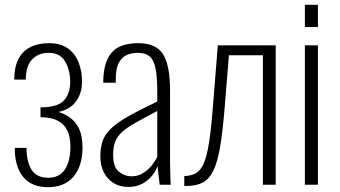

<svg xmlns="http://www.w3.org/2000/svg" viewBox="-20 -766 1408 796"><path d="M179 10Q145 10 119.5 -0.5Q94 -11 76.5 -32Q59 -53 50 -83.5Q41 -114 41 -153H90Q90 -95 111 -62Q132 -29 180 -29Q211 -29 231 -44Q251 -59 261.5 -88.5Q272 -118 272 -159Q272 -196 260 -223Q248 -250 220.5 -265Q193 -280 148 -280V-321Q219 -321 245 -349.5Q271 -378 271 -426Q271 -475 250 -511Q229 -547 182 -547Q139 -547 113 -519.5Q87 -492 87 -436H39Q39 -487 56 -520.5Q73 -554 105.5 -570.5Q138 -587 183 -587Q232 -587 262 -565Q292 -543 306 -507Q320 -471 320 -429Q320 -391 306.5 -364Q293 -337 271 -322Q249 -307 222 -302Q249 -294 272 -277Q295 -260 308.5 -231Q322 -202 322 -155Q322 -78 285 -34Q248 10 179 10Z M512 9Q477 9 451 -7Q425 -23 410.5 -51.5Q396 -80 396 -117Q396 -154 405.5 -181.5Q415 -209 440 -233Q465 -257 511.5 -283.5Q558 -310 632 -345V-386Q632 -449 624.5 -484Q617 -519 599.5 -533Q582 -547 552 -547Q529 -547 508 -539Q487 -531 473.5 -507.5Q460 -484 460 -438V-423H408Q408 -506 441.5 -546.5Q475 -587 554 -587Q627 -587 656 -541Q685 -495 685 -392V-101Q685 -93 685.5 -70.5Q686 -48 686.5 -27Q687 -6 688 0H642Q640 -21 637 -44Q634 -67 633 -77Q620 -41 588 -16Q556 9 512 9ZM525 -35Q550 -35 570 -46.5Q590 -58 606 -76.5Q622 -95 632 -116V-306Q579 -278 543.5 -258Q508 -238 487.5 -220Q467 -202 458 -179.5Q449 -157 449 -125Q449 -73 473 -54Q497 -35 525 -35Z M744 5V-36Q772 -37 791.5 -47.5Q811 -58 824 -87Q837 -116 846 -171Q855 -226 862 -315L883 -578H1123V0H1070V-537H929L911 -315Q903 -219 892.5 -157Q882 -95 865 -59.5Q848 -24 821 -9.5Q794 5 754 5Z M1244 0V-578H1298V0ZM1244 -654V-746H1298V-654Z"/></svg>

Font: Oswald ExtraLight
Style: Regular
Weight: 250
Designer: Vernon Adams
Foundry: Vernon Adams
Version: Version 4.100; ttfautohint (v1.8.1.43-b0c9)